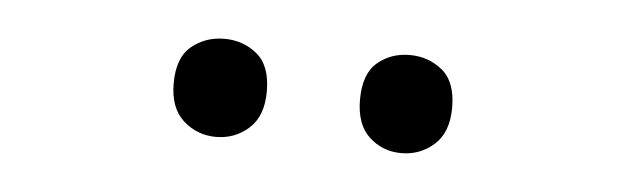

<svg xmlns="http://www.w3.org/2000/svg" viewBox="-25 -777 630 193"><g transform="rotate(5 290.0 -680.5)"><path d="M149 -681Q149 -707 163 -718.5Q177 -730 196 -730Q215 -730 229 -718.5Q243 -707 243 -681Q243 -656 229 -643.5Q215 -631 196 -631Q177 -631 163 -643.5Q149 -656 149 -681ZM337 -681Q337 -707 350.5 -718.5Q364 -730 383 -730Q402 -730 416 -718.5Q430 -707 430 -681Q430 -656 416 -643.5Q402 -631 383 -631Q364 -631 350.5 -643.5Q337 -656 337 -681Z"/></g></svg>

Font: Noto Sans Marchen
Style: Regular
Weight: 400
Designer: Monotype Design Team
Foundry: Monotype Imaging Inc.
Version: Version 2.003; ttfautohint (v1.8.4.7-5d5b)